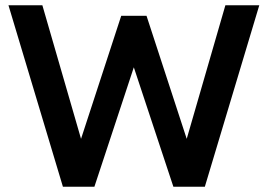

<svg xmlns="http://www.w3.org/2000/svg" viewBox="-20 -710 1018 730"><path d="M219.2 0 12.2 -689.9H141.1L288.1 -182.1L440.9 -649.9H537.1L689.9 -182.1L836.9 -689.9H965.8L758.8 0H639.2L488.8 -454.1L338.9 0Z"/></svg>

Font: HK Grotesk Legacy
Style: Bold
Weight: 700
Designer: Alfredo Marco Pradil
Foundry: Hanken Design Co.
Version: Version 2.022;PS 002.022;hotconv 1.0.88;makeotf.lib2.5.64775